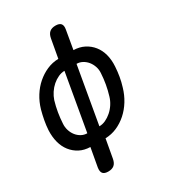

<svg xmlns="http://www.w3.org/2000/svg" viewBox="-215 -846 1029 1143"><g transform="rotate(-30 300.0 -275.0)"><path d="M249 128Q244 155 229 167.5Q214 180 188 180Q162 180 151.5 167.5Q141 155 145 128L168 0Q127 -1 95.5 -17.5Q64 -34 42 -62Q20 -90 10 -128Q0 -166 2 -211Q4 -243 10 -275.5Q16 -308 25 -341Q38 -386 61.5 -423.5Q85 -461 116.5 -488.5Q148 -516 185.5 -532.5Q223 -549 265 -550L288 -678Q293 -705 308 -717.5Q323 -730 349 -730Q375 -730 385.5 -717.5Q396 -705 391 -678L369 -550Q410 -549 442 -532.5Q474 -516 496 -488.5Q518 -461 528 -423.5Q538 -386 535 -341Q533 -308 527.5 -275.5Q522 -243 512 -211Q499 -166 475.5 -128Q452 -90 420.5 -62Q389 -34 351.5 -17.5Q314 -1 272 0ZM193 -80 261 -470Q240 -470 218 -460Q196 -450 177 -433.5Q158 -417 143.5 -395Q129 -373 121 -349Q110 -312 104 -275.5Q98 -239 96 -203Q94 -179 101 -156.5Q108 -134 121.5 -117Q135 -100 153.5 -90Q172 -80 193 -80ZM344 -470 276 -80Q298 -80 319.5 -90Q341 -100 360.5 -117Q380 -134 394.5 -156.5Q409 -179 416 -203Q427 -239 433.5 -275.5Q440 -312 442 -349Q444 -373 436.5 -395Q429 -417 415.5 -433.5Q402 -450 383.5 -460Q365 -470 344 -470Z"/></g></svg>

Font: Maple Mono Medium
Style: Italic
Weight: 500
Italic angle: -10°
Monospace: yes
Designer: subframe7536
Version: Version 7.000